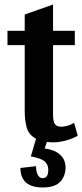

<svg xmlns="http://www.w3.org/2000/svg" viewBox="-20 -616 363 847"><path d="M269 123Q269 161 245.5 186Q222 211 169 211Q119 211 94.5 189Q70 167 70 125L139 117Q139 142 147 156Q155 170 168 170Q193 170 193 133Q193 110 177 96Q161 82 116 74L139 -4Q107 -21 98 -52.5Q89 -84 89 -130V-417H13V-480H89V-552L214 -596V-480H310V-417H214V-110Q214 -80 222.5 -68.5Q231 -57 249 -57Q278 -57 307 -74L323 -17Q295 -2 266.5 5Q238 12 215 12Q203 12 187 10L177 39Q219 44 244 65.5Q269 87 269 123Z"/></svg>

Font: Arya
Style: Bold
Weight: 700
Designer: Eduardo Rodriguez Tunni, Modular Infotech
Foundry: Eduardo Rodriguez Tunni, Modular Infotech
Version: Version 1.002